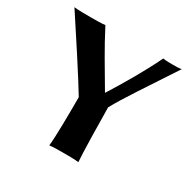

<svg xmlns="http://www.w3.org/2000/svg" viewBox="-146 -795 946 945"><g transform="rotate(30 326.5 -322.5)"><path d="M406 -304C448 -381 515 -478 626 -648C613 -645 591 -645 579 -645C566 -645 533 -645 521 -648C474 -550 412 -445 357 -358C298 -459 243 -548 192 -648C175 -645 131 -645 114 -645C97 -645 33 -645 16 -648C56 -588 218 -340 256 -275C256 -178 255 -53 249 3C265 0 316 0 331 0C346 0 398 0 414 3C410 -48 407 -205 406 -304Z"/></g></svg>

Font: Libertinus Sans
Style: Bold
Weight: 700
Designer: Philipp H. Poll, Khaled Hosny
Foundry: Caleb Maclennan
Version: Version 7.050;RELEASE